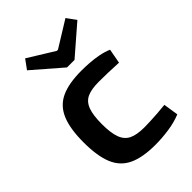

<svg xmlns="http://www.w3.org/2000/svg" viewBox="-221 -836 943 943"><g transform="rotate(-45 250.0 -364.5)"><path d="M288 -503Q313 -503 343 -501Q373 -499 404 -493Q435 -487 460 -476L446 -400Q409 -402 372.5 -403Q336 -404 309 -404Q258 -404 228.5 -390.5Q199 -377 186 -342.5Q173 -308 173 -246Q173 -184 186 -149.5Q199 -115 228.5 -101Q258 -87 309 -87Q324 -87 348.5 -88Q373 -89 401.5 -91Q430 -93 457 -96L469 -18Q430 -2 382 5Q334 12 287 12Q199 12 146 -13Q93 -38 69.5 -94.5Q46 -151 46 -246Q46 -341 70 -397.5Q94 -454 147 -478.5Q200 -503 288 -503ZM415 -741 450 -693 301 -564H249L100 -693L135 -741L271 -657H279Z"/></g></svg>

Font: Exo 2 SemiBold
Style: Regular
Weight: 600
Designer: Natanael Gama
Foundry: Natanael Gama
Version: Version 2.010